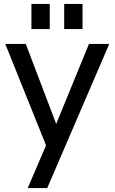

<svg xmlns="http://www.w3.org/2000/svg" viewBox="-20 -774 587 984"><path d="M122 190H222L540 -549H436L268 -139L112 -549H7L216 -29ZM141 -625H235V-754H141ZM309 -625H403V-754H309Z"/></svg>

Font: Involve Medium
Style: Regular
Weight: 500
Designer: Stefan Peev
Foundry: Context Ltd.
Version: Version 1.001